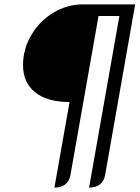

<svg xmlns="http://www.w3.org/2000/svg" viewBox="-20 -719 636 875"><path d="M297 -254Q195 -254 140 -298.5Q85 -343 85 -422Q85 -495 122.5 -559Q160 -623 223 -661Q286 -699 358 -699H596L459 79Q454 107 435 121.5Q416 136 386 136L524 -646H429L301 79Q296 107 277 121.5Q258 136 228 136Z"/></svg>

Font: K2D ExtraLight
Style: Italic
Weight: 275
Italic angle: -10°
Designer: Katatrad Aksorn Co.,Ltd.
Foundry: Cadson Demak Co.,Ltd.
Version: Version 1.000; ttfautohint (v1.6)